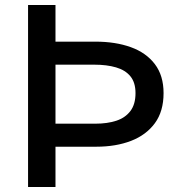

<svg xmlns="http://www.w3.org/2000/svg" viewBox="-20 -743 699 763"><path d="M91.5 0V-723H200.5V-577.5H359.5Q439 -577.5 500 -555.5Q561 -533.5 595.5 -488Q630 -442.5 630 -373Q630 -300.5 595.5 -253.5Q561 -206.5 500.8 -183.2Q440.5 -160 363 -160H200.5V0ZM200.5 -251.5H359Q406.5 -251.5 442.2 -263.2Q478 -275 498.2 -301.8Q518.5 -328.5 518.5 -373Q518.5 -415 498.2 -439.8Q478 -464.5 441.2 -475.2Q404.5 -486 355 -486H200.5Z"/></svg>

Font: Public Sans Thin Medium
Style: Regular
Weight: 500
Version: Version 2.001